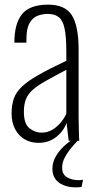

<svg xmlns="http://www.w3.org/2000/svg" viewBox="-20 -607 411 828"><path d="M146 9Q111 9 85 -7Q59 -23 44.5 -51.5Q30 -80 30 -117Q30 -154 39.5 -181.5Q49 -209 74 -233Q99 -257 145.5 -283.5Q192 -310 266 -345V-386Q266 -449 258.5 -484Q251 -519 233.5 -533Q216 -547 186 -547Q163 -547 142 -539Q121 -531 107.5 -507.5Q94 -484 94 -438V-423H42Q42 -506 75.5 -546.5Q109 -587 188 -587Q261 -587 290 -541Q319 -495 319 -392V-101Q319 -93 319.5 -70.5Q320 -48 320.5 -27Q321 -6 322 0H276Q274 -21 271 -44Q268 -67 267 -77Q254 -41 222 -16Q190 9 146 9ZM159 -35Q184 -35 204 -46.5Q224 -58 240 -76.5Q256 -95 266 -116V-306Q213 -278 177.5 -258Q142 -238 121.5 -220Q101 -202 92 -179.5Q83 -157 83 -125Q83 -73 107 -54Q131 -35 159 -35ZM306 201Q284 201 265.5 195.5Q247 190 233.5 180Q220 170 213 155Q206 140 206 121Q206 97 216.5 75.5Q227 54 245 34.5Q263 15 285 0H315Q296 19 281 38.5Q266 58 257 77Q248 96 248 117Q248 145 269 157.5Q290 170 320 170Q325 170 329.5 169.5Q334 169 338 168L332 199Q328 200 321 200.5Q314 201 306 201Z"/></svg>

Font: Oswald ExtraLight
Style: Regular
Weight: 250
Designer: Vernon Adams
Foundry: Vernon Adams
Version: Version 4.103;gftools[0.9.33.dev8+g029e19f]